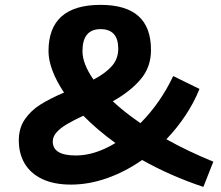

<svg xmlns="http://www.w3.org/2000/svg" viewBox="-20 -732 890 773"><path d="M798.8 20.5Q667 -23.4 552.2 -87.9Q484.4 -40.5 410.9 -14.6Q337.4 11.2 266.1 11.2Q197.3 11.2 150.1 -11.2Q103 -33.7 79.3 -73.7Q55.7 -113.8 55.7 -167Q55.7 -216.3 80.1 -251.7Q104.5 -287.1 143.1 -311.3Q181.6 -335.4 237.8 -359.4Q207 -405.3 191.2 -447.5Q175.3 -489.7 175.3 -525.9Q175.3 -712.4 384.8 -712.4Q486.8 -712.4 537.4 -667.2Q587.9 -622.1 587.9 -530.8Q587.9 -461.9 546.6 -413.1Q505.4 -364.3 434.1 -324.2Q481 -280.3 545.4 -236.3Q585 -275.9 618.7 -324.2Q652.3 -372.6 677.2 -425.8L783.2 -374Q760.7 -318.4 726.6 -267.1Q692.4 -215.8 649.9 -171.4Q736.3 -123 838.9 -81.1ZM356.4 -411.6Q404.3 -436.5 430.2 -465.8Q456.1 -495.1 456.1 -536.1Q456.1 -614.7 384.8 -614.7Q312 -614.7 312 -525.9Q312 -475.1 356.4 -411.6ZM444.8 -156.2Q373.5 -207.5 315.4 -266.1Q274.9 -247.1 249.3 -231.9Q223.6 -216.8 208 -199.5Q192.4 -182.1 192.4 -162.1Q192.4 -106 285.6 -106Q361.8 -106 444.8 -156.2Z"/></svg>

Font: Selawik
Style: Bold
Weight: 700
Designer: Aaron Bell
Foundry: Microsoft Corporation
Version: Version 1.01